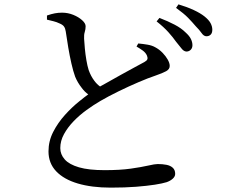

<svg xmlns="http://www.w3.org/2000/svg" viewBox="-20 -816 1040 879"><path d="M487 43Q400 43 336 24Q272 5 237 -32Q202 -69 202 -123Q202 -170 223.5 -212Q245 -254 277.5 -290Q310 -326 344 -353Q366 -371 384 -384Q367 -396 354 -414Q335 -438 324 -465Q315 -490 307 -525Q299 -560 292.5 -598.5Q286 -637 281 -672Q279 -686 273 -694.5Q267 -703 252 -709Q240 -715 224 -719Q208 -723 195 -726V-745Q215 -752 231 -755Q247 -758 264 -758Q291 -758 315.5 -748Q340 -738 356 -723.5Q372 -709 372 -696Q372 -682 368 -669.5Q364 -657 365 -639Q366 -620 368.5 -593.5Q371 -567 375.5 -540.5Q380 -514 386 -495Q396 -467 412 -446Q423 -431 438 -420Q451 -427 465 -435Q500 -455 534.5 -474Q569 -493 597.5 -508.5Q626 -524 641 -532Q652 -538 654.5 -544.5Q657 -551 653 -561Q647 -575 633 -585Q619 -595 605 -603L613 -617Q635 -615 655.5 -611.5Q676 -608 690 -600Q709 -590 724 -574.5Q739 -559 748 -543Q757 -527 757 -514Q757 -499 740.5 -490Q724 -481 692 -470Q659 -459 613.5 -439.5Q568 -420 522 -397.5Q476 -375 440 -354Q409 -336 376.5 -312.5Q344 -289 317 -261Q290 -233 273 -202Q256 -171 256 -138Q256 -109 276.5 -86Q297 -63 341.5 -50Q386 -37 459 -37Q530 -37 579 -44Q628 -51 658.5 -58Q689 -65 702 -65Q724 -65 742 -61.5Q760 -58 771 -48Q782 -38 782 -20Q782 -8 771 2Q760 12 743 18Q724 24 689 29.5Q654 35 603.5 39Q553 43 487 43ZM833 -580Q821 -581 811 -594Q801 -607 786 -625Q772 -645 751 -668.5Q730 -692 697 -718L710 -734Q749 -719 779.5 -703Q810 -687 829 -668Q847 -652 854 -637.5Q861 -623 861 -609Q861 -596 853 -588Q845 -580 833 -580ZM925 -650Q913 -650 903 -664.5Q893 -679 876 -696Q860 -715 841 -734.5Q822 -754 786 -780L797 -796Q837 -784 867 -770Q897 -756 916 -741Q936 -725 944 -710Q952 -695 952 -680Q952 -665 944.5 -657.5Q937 -650 925 -650Z"/></svg>

Font: Noto Serif HK ExtraLight Medium
Style: Regular
Weight: 500
Version: Version 2.002-H1;hotconv 1.1.0;makeotfexe 2.6.0